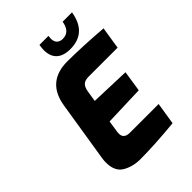

<svg xmlns="http://www.w3.org/2000/svg" viewBox="-265 -1059 1188 1188"><g transform="rotate(-45 329.0 -465.0)"><path d="M81 -130Q81 -148 84 -167L147 -562Q175 -742 355 -742Q492 -741 658 -728L635 -582H381Q349 -582 333.5 -567Q318 -552 313 -519L302 -449L562 -440L541 -303L277 -294L265 -215Q264 -210 264 -200Q264 -156 317 -156H568L545 -11Q369 6 247 6Q181 6 131 -23.5Q81 -53 81 -130ZM301 -895Q301 -906 305 -936H384Q382 -920 382 -915Q382 -886 396.5 -873Q411 -860 434 -860Q496 -860 508 -936H590Q565 -782 422 -782Q363 -782 332 -810.5Q301 -839 301 -895Z"/></g></svg>

Font: Exo ExtraBold
Style: Italic
Weight: 800
Italic angle: -9°
Designer: Natanael Gama
Foundry: Natanael Gama
Version: Version 1.500; ttfautohint (v1.6)